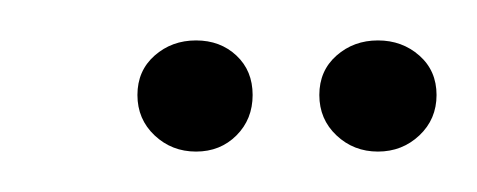

<svg xmlns="http://www.w3.org/2000/svg" viewBox="-20 -634 236 95"><path d="M77 -559Q65 -559 56.5 -567Q48 -575 48 -587Q48 -599 56.5 -606.5Q65 -614 77 -614Q89 -614 97 -606.5Q105 -599 105 -587Q105 -575 97 -567Q89 -559 77 -559ZM167 -559Q155 -559 146.5 -567Q138 -575 138 -587Q138 -599 146.5 -606.5Q155 -614 167 -614Q179 -614 187.5 -606.5Q196 -599 196 -587Q196 -575 187.5 -567Q179 -559 167 -559Z"/></svg>

Font: Alumni Sans Thin Light
Style: Italic
Weight: 300
Italic angle: -8°
Version: Version 1.016